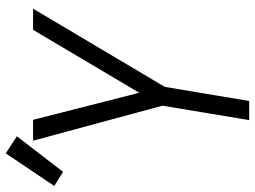

<svg xmlns="http://www.w3.org/2000/svg" viewBox="-140 -740 868 653"><g transform="rotate(-90 293.5 -414.0)"><path d="M211 0 260 -295 141 -735H212L304 -374L518 -735H590L324 -287L276 0ZM35 -633 -13 -663 98 -828 156 -790Z"/></g></svg>

Font: Iosevka SS04 Light Extended
Style: Italic
Weight: 300
Width: 7
Italic angle: -9°
Monospace: yes
Designer: Belleve Invis
Foundry: Belleve Invis
Version: Version 19.0.0; ttfautohint (v1.8.4)